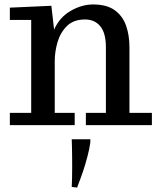

<svg xmlns="http://www.w3.org/2000/svg" viewBox="-20 -558 704 856"><path d="M23.9 0V-54.7H119.1V-469.2H23.9V-523.9L209 -532.2L221.2 -425.8Q245.1 -480.5 294.7 -509.3Q344.2 -538.1 395 -538.1Q456.1 -538.1 491.5 -512.5Q526.9 -486.8 542 -443.8Q557.1 -400.9 557.1 -348.1V-54.7H657.2V0H362.8V-54.7H452.1V-347.2Q452.1 -410.6 427.2 -440.9Q402.3 -471.2 358.9 -471.2Q308.1 -471.2 278.6 -442.1Q249 -413.1 236.6 -370.4Q224.1 -327.6 224.1 -286.1V-54.7H313V0ZM323.7 278.3 299.8 275.4Q300.8 256.3 301.3 233.6Q301.8 210.9 301.8 184.1Q301.8 157.2 301.5 135.5Q301.3 113.8 300.8 96.7L299.8 63H382.8Q383.8 78.6 377.2 108.9Q370.6 139.2 360.4 173.6Q350.1 208 339.4 236.3Z"/></svg>

Font: Trocchi
Style: Regular
Weight: 400
Designer: Vernon Adams
Foundry: Vernon Adams
Version: Version 1.101; ttfautohint (v1.8.4.7-5d5b);gftools[0.9.27]